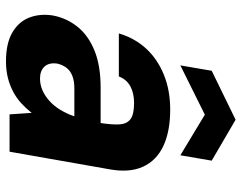

<svg xmlns="http://www.w3.org/2000/svg" viewBox="-103 -694 809 643"><g transform="rotate(90 301.5 -372.5)"><path d="M186 12Q125 12 88.5 -9.5Q52 -31 38.5 -67Q25 -103 32 -146Q41 -192 70 -228Q99 -264 149.5 -284.5Q200 -305 273 -305H392Q398 -344 396.5 -368.5Q395 -393 379 -405Q363 -417 325 -417Q292 -417 269 -404.5Q246 -392 236 -366H92Q107 -418 142 -456.5Q177 -495 229.5 -516.5Q282 -538 347 -538Q420 -538 469 -515Q518 -492 538.5 -446.5Q559 -401 547 -335L488 0H363L358 -74Q343 -55 325.5 -39Q308 -23 286 -11.5Q264 0 239 6Q214 12 186 12ZM243 -102Q264 -102 283 -110.5Q302 -119 318.5 -134Q335 -149 347.5 -169.5Q360 -190 369 -215V-217H275Q251 -217 233.5 -210Q216 -203 206.5 -190Q197 -177 193 -160Q189 -132 203 -117Q217 -102 243 -102ZM199 -572 217 -677 381 -757 518 -677 500 -572 364 -654Z"/></g></svg>

Font: DM Sans 9pt Black
Style: Italic
Weight: 900
Italic angle: -10°
Version: Version 4.004;gftools[0.9.30]